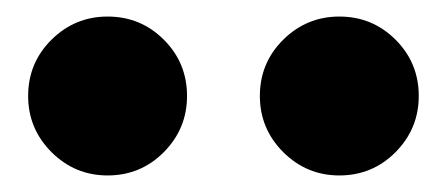

<svg xmlns="http://www.w3.org/2000/svg" viewBox="-20 -1057 540 232"><path d="M390 -845Q350.5 -845 322.2 -873.2Q294 -901.5 294 -941Q294 -981 322.2 -1009Q350.5 -1037 390 -1037Q430 -1037 458 -1009Q486 -981 486 -941Q486 -901.5 458 -873.2Q430 -845 390 -845ZM110 -845Q70.5 -845 42.2 -873.2Q14 -901.5 14 -941Q14 -981 42.2 -1009Q70.5 -1037 110 -1037Q150 -1037 178 -1009Q206 -981 206 -941Q206 -901.5 178 -873.2Q150 -845 110 -845Z"/></svg>

Font: Besley* Condensed Fatface
Style: Regular
Weight: 900
Width: 3
Designer: Owen Earl
Foundry: indestructible type*
Version: Version 3.000; ttfautohint (v1.8.3)